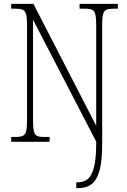

<svg xmlns="http://www.w3.org/2000/svg" viewBox="-20 -734 660 994"><path d="M375 240V210H382Q413 210 434 193Q455 176 466.5 132Q478 88 478 9V-1L151 -632V-109Q151 -72 155.5 -54Q160 -36 172 -30.5Q184 -25 206 -25H237V0H38V-25H61Q85 -25 97.5 -30.5Q110 -36 115 -54Q120 -72 120 -109V-606Q120 -642 115 -660Q110 -678 97.5 -683.5Q85 -689 62 -689H38V-714H153L478 -83V-605Q478 -642 473.5 -660Q469 -678 456.5 -683.5Q444 -689 420 -689H392V-714H590V-689H568Q544 -689 531 -683.5Q518 -678 513.5 -660Q509 -642 509 -605V10Q509 98 495.5 148Q482 198 454.5 219Q427 240 385 240Z"/></svg>

Font: Noto Serif Lao Condensed ExtraLight
Style: Regular
Weight: 200
Width: 3
Designer: Monotype Design Team
Foundry: Monotype Imaging Inc.
Version: Version 2.003; ttfautohint (v1.8.4.7-5d5b)